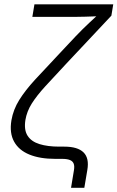

<svg xmlns="http://www.w3.org/2000/svg" viewBox="-20 -748 553 904"><path d="M314.5 136.2 328.1 53.7Q331.5 34.2 326.9 22.5Q322.3 10.7 309.1 5.4Q295.9 0 272.5 0H240.2Q168 0 118.4 -20.3Q68.8 -40.5 46.4 -81.1Q23.9 -121.6 33.7 -181.2Q42.5 -232.4 70.6 -277.3Q98.6 -322.3 144.8 -372.6Q190.9 -422.9 253.4 -488.8L335.4 -576.2Q352.5 -594.2 368.9 -610.4Q385.3 -626.5 400.9 -641.1Q416.5 -655.8 431.2 -669.4Q445.8 -683.1 459.5 -695.3L456.5 -672.4Q439 -671.4 419.7 -670.7Q400.4 -669.9 380.6 -669.4Q360.8 -668.9 341.6 -668.7Q322.3 -668.5 304.2 -668.5H132.3L142.1 -727.5H513.2L504.4 -674.3L293.5 -449.7Q234.4 -386.7 193.6 -342Q152.8 -297.4 129.6 -260.5Q106.4 -223.6 99.6 -183.1Q92.3 -136.2 109.9 -108.9Q127.4 -81.5 165.8 -69.6Q204.1 -57.6 258.8 -57.6H282.7Q345.7 -57.6 373.3 -30.5Q400.9 -3.4 391.1 52.7L377 136.2Z"/></svg>

Font: Inter 20pt Light
Style: Italic
Weight: 300
Italic angle: -9.3988°
Version: Version 4.001;git-66647c0bb